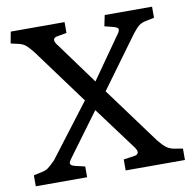

<svg xmlns="http://www.w3.org/2000/svg" viewBox="-79 -779 864 858"><g transform="rotate(-10 353.5 -350.0)"><path d="M15.1 0V-49.8L53.2 -58.1Q70.3 -61.5 81.1 -69.1Q91.8 -76.7 115.2 -100.1L297.9 -339.8L111.8 -592.8Q91.8 -617.2 80.6 -626.2Q69.3 -635.3 49.8 -640.1L15.1 -647.9L24.9 -700.2H269V-650.9L229 -644Q191.9 -638.7 223.1 -601.1L358.9 -415L486.8 -597.2Q503.4 -618.2 502 -627.2Q500.5 -636.2 479 -641.1L440.9 -650.9L451.2 -700.2H666V-649.9L627.9 -642.1Q608.9 -638.2 596.9 -629.4Q585 -620.6 565.9 -596.2L396 -363.8L585 -106.9Q603.5 -84 618.4 -72.8Q633.3 -61.5 653.8 -58.1L691.9 -51.8V0H422.9V-49.8L467.8 -56.2Q507.8 -60.5 476.1 -100.1L335.9 -289.1L195.8 -99.1Q186.5 -86.9 183.8 -80.1Q181.2 -73.2 185.5 -67.9Q189.9 -62.5 204.1 -59.1L248 -48.8V0Z"/></g></svg>

Font: Literata Book
Style: Regular
Weight: 400
Designer: Latin by Veronika Burian and Jose Scaglione. Greek by Irene Vlachou. Cyrillic by Vera Evstafieva
Foundry: TypeTogether
Version: Version 2.003;PS 002.003;hotconv 1.0.88;makeotf.lib2.5.64775